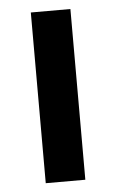

<svg xmlns="http://www.w3.org/2000/svg" viewBox="-45 -572 362 604"><g transform="rotate(-5 136.5 -269.5)"><path d="M75.2 0V-539.1H200.2V0Z"/></g></svg>

Font: Min Sans SemiBold
Style: Regular
Weight: 600
Designer: Jinseong-Kim, NotoSansCJK, Nunito
Foundry: Jinseong-Kim
Version: Version 1.400;Glyphs 3.1.2 (3151)